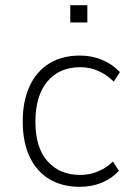

<svg xmlns="http://www.w3.org/2000/svg" viewBox="-20 -715 514 743"><path d="M289 8Q221 8 171.5 -21.5Q122 -51 95 -107.5Q68 -164 68 -245Q68 -325 95 -382.5Q122 -440 171.5 -470Q221 -500 289 -500Q336 -500 376 -483Q416 -466 444 -436L420 -399Q395 -425 361.5 -440Q328 -455 291 -455Q210 -455 163.5 -400Q117 -345 117 -243Q117 -144 164 -91Q211 -38 290 -38Q327 -38 360 -52Q393 -66 417 -90L440 -54Q414 -25 375 -8.5Q336 8 289 8ZM252 -628V-695H318V-628Z"/></svg>

Font: Nunito Sans 7pt SemiCondensed ExtraLight
Style: Regular
Weight: 250
Width: 4
Designer: Vernon Adams
Foundry: Vernon Adams
Version: Version 3.101;gftools[0.9.27]